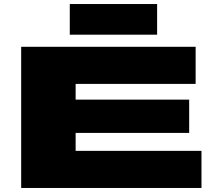

<svg xmlns="http://www.w3.org/2000/svg" viewBox="-20 -932 1064 952"><path d="M85 0V-700H950V-516H355V-438H918V-273H355V-184H979V0ZM326 -760V-912H759V-760Z"/></svg>

Font: Georama ExtraExtended ExtraBold
Style: Regular
Weight: 800
Width: 8
Designer: Jean-Baptiste Levee
Foundry: Production Type
Version: Version 1.000